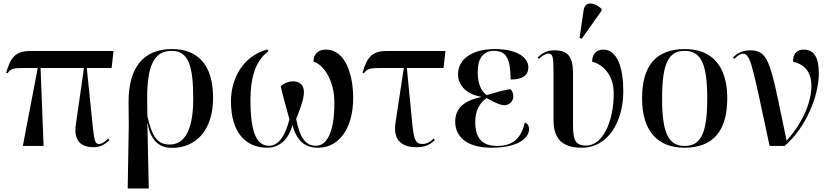

<svg xmlns="http://www.w3.org/2000/svg" viewBox="-20 -824 4691 1084"><path d="M109 0H226L209 -440H454L408 -119C395 -29 439 7 505 7C540 7 564 -1 598 -33L591 -42C568 -18 550 -11 540 -11C517 -11 514 -28 505 -97L470 -440H610L621 -536H149C68 -536 39 -499 15 -413L22 -410C42 -437 58 -440 115 -440H193Z M701 240H820L812 -126H814C832 -20 889 11 951 11C1084 11 1183 -86 1183 -271C1183 -458 1098 -547 950 -547C791 -547 705 -443 706 -249L707 -113ZM939 -8C878 -8 841 -37 812 -169L811 -267C810 -459 853 -537 949 -537C1043 -537 1071 -455 1071 -266C1071 -74 1013 -8 939 -8Z M1489 10C1554 10 1608 -32 1631 -118C1655 -33 1696 10 1776 10C1896 10 1974 -102 1974 -272C1974 -401 1930 -544 1821 -544C1779 -544 1750 -522 1750 -476C1803 -461 1868 -376 1868 -243C1868 -64 1819 -1 1764 -1C1705 -1 1673 -46 1652 -152C1671 -201 1691 -250 1695 -290C1701 -337 1678 -365 1633 -365C1613 -365 1586 -356 1565 -337C1575 -287 1593 -231 1614 -150C1586 -40 1543 -1 1500 -1C1439 -1 1394 -52 1394 -259C1394 -367 1414 -476 1496 -535L1489 -545C1351 -507 1284 -380 1284 -252C1284 -74 1369 10 1489 10Z M2329 7C2373 7 2401 -1 2435 -33L2428 -42C2405 -18 2384 -11 2365 -11C2325 -11 2318 -38 2309 -112L2277 -440H2484L2495 -536H2161C2080 -536 2051 -499 2027 -413L2034 -410C2054 -437 2070 -440 2127 -440H2260L2213 -132C2198 -39 2243 7 2329 7Z M2756 10C2905 10 2967 -45 2967 -95C2967 -111 2961 -126 2943 -132C2919 -28 2860 0 2786 0C2703 0 2663 -44 2663 -136C2663 -197 2687 -243 2727 -270C2758 -254 2799 -231 2826 -230C2853 -230 2878 -249 2878 -280C2878 -294 2874 -310 2861 -321C2835 -317 2782 -304 2728 -287C2701 -306 2677 -344 2677 -417C2677 -497 2711 -537 2768 -537C2839 -537 2862 -493 2863 -375C2934 -375 2963 -401 2963 -444C2963 -496 2905 -547 2774 -547C2640 -547 2566 -486 2566 -405C2566 -341 2615 -292 2695 -278V-276C2606 -257 2550 -217 2550 -137C2550 -56 2611 10 2756 10Z M3264 -605 3376 -763V-775C3333 -812 3283 -819 3275 -766L3252 -610ZM3264 10C3418 10 3499 -144 3499 -309C3499 -437 3467 -544 3386 -544C3350 -544 3323 -520 3323 -476C3371 -464 3445 -413 3445 -297C3445 -136 3382 -2 3290 -2C3217 -2 3215 -48 3215 -145V-412C3215 -503 3186 -540 3110 -540C3067 -540 3038 -522 3016 -500L3023 -491C3045 -514 3065 -522 3077 -522C3102 -521 3105 -497 3105 -419V-148C3105 -58 3138 10 3264 10Z M3844 10C4003 10 4086 -81 4086 -269C4086 -457 3995 -547 3847 -547C3687 -547 3605 -457 3605 -269C3605 -81 3696 10 3844 10ZM3846 0C3753 0 3718 -74 3718 -269C3718 -463 3753 -537 3845 -537C3938 -537 3973 -463 3973 -269C3973 -74 3938 0 3846 0Z M4325 0H4410C4529 -102 4603 -282 4603 -409C4603 -496 4579 -544 4517 -544C4481 -544 4457 -522 4457 -476C4511 -463 4561 -430 4561 -338C4561 -251 4515 -133 4421 -30C4332 -454 4327 -540 4216 -540C4179 -540 4146 -528 4118 -499L4125 -491C4147 -512 4161 -521 4175 -521C4219 -521 4230 -443 4325 0Z"/></svg>

Font: Noto Serif Display Medium
Style: Regular
Weight: 500
Designer: Monotype Design Team
Foundry: Monotype Imaging Inc.
Version: Version 2.009